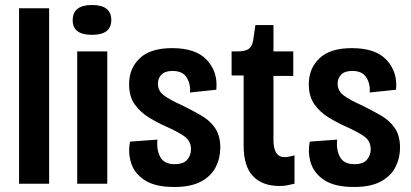

<svg xmlns="http://www.w3.org/2000/svg" viewBox="-20 -733 1641 766"><path d="M56 0V-700H176V0Z M288 0V-528H408V0ZM347 -594Q270 -594 270 -652Q270 -713 347 -713Q424 -713 424 -653Q424 -594 347 -594Z M675 13Q599 13 557.5 -14Q516 -41 503 -83Q490 -125 499 -168L608 -176Q604 -135 619.5 -106.5Q635 -78 677 -78Q712 -78 727 -96Q742 -114 742 -137Q742 -171 715 -189.5Q688 -208 645 -227Q609 -243 574.5 -264Q540 -285 517.5 -316.5Q495 -348 495 -397Q495 -460 537.5 -500.5Q580 -541 667 -541Q762 -541 806 -493Q850 -445 843 -375L738 -364Q741 -397 725 -423.5Q709 -450 668 -450Q639 -450 624.5 -435.5Q610 -421 610 -399Q610 -370 634.5 -352Q659 -334 704 -314Q747 -293 782.5 -272.5Q818 -252 838.5 -221.5Q859 -191 859 -144Q859 -103 841 -67Q823 -31 782.5 -9Q742 13 675 13Z M1095 9Q1027 9 989.5 -30Q952 -69 952 -153V-432H904V-528H927Q959 -528 972.5 -538Q986 -548 990 -572L999 -633H1071V-528H1150V-430H1071V-174Q1071 -106 1116 -106Q1123 -106 1132.5 -108Q1142 -110 1155 -113V0Q1138 4 1124.5 6.5Q1111 9 1095 9Z M1392 13Q1316 13 1274.5 -14Q1233 -41 1220 -83Q1207 -125 1216 -168L1325 -176Q1321 -135 1336.5 -106.5Q1352 -78 1394 -78Q1429 -78 1444 -96Q1459 -114 1459 -137Q1459 -171 1432 -189.5Q1405 -208 1362 -227Q1326 -243 1291.5 -264Q1257 -285 1234.5 -316.5Q1212 -348 1212 -397Q1212 -460 1254.5 -500.5Q1297 -541 1384 -541Q1479 -541 1523 -493Q1567 -445 1560 -375L1455 -364Q1458 -397 1442 -423.5Q1426 -450 1385 -450Q1356 -450 1341.5 -435.5Q1327 -421 1327 -399Q1327 -370 1351.5 -352Q1376 -334 1421 -314Q1464 -293 1499.5 -272.5Q1535 -252 1555.5 -221.5Q1576 -191 1576 -144Q1576 -103 1558 -67Q1540 -31 1499.5 -9Q1459 13 1392 13Z"/></svg>

Font: Bricolage Grotesque 12pt Condensed SemiBold
Style: Regular
Weight: 600
Width: 3
Designer: Mathieu Triay
Foundry: Atelier Triay
Version: Version 1.001; ttfautohint (v1.8.4.7-5d5b);gftools[0.9.33.de